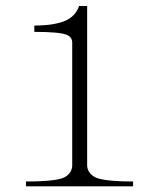

<svg xmlns="http://www.w3.org/2000/svg" viewBox="-20 -708 540 653"><path d="M302.7 -105.5Q332 -90.8 432.6 -90.8V-74.2H68.4V-90.8Q173.8 -90.8 200.2 -105.5Q225.6 -120.1 225.6 -146.5V-564.5Q224.6 -583 206.1 -589.8Q182.6 -599.6 96.7 -599.6V-621.1Q166 -621.1 205.1 -638.7Q237.3 -654.3 249 -687.5H276.4V-146.5Q276.4 -121.1 302.7 -105.5Z"/></svg>

Font: BabelStone Sani Yi
Style: Regular
Weight: 400
Designer: Andrew West
Foundry: BabelStone
Version: Version 1.00 November 22, 2015, initial release